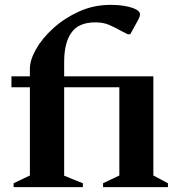

<svg xmlns="http://www.w3.org/2000/svg" viewBox="-20 -770 744 790"><path d="M36 0V-16L103 -48V-411H27V-456H103V-488Q103 -523 128.5 -568Q154 -613 200 -654.5Q246 -696 306 -723Q366 -750 435 -750Q464 -750 487 -746.5Q510 -743 527 -737Q556 -726 556 -711Q556 -703 550 -691L516 -629H506L482 -641Q452 -658 428 -668Q404 -678 372 -678Q304 -678 274 -636Q244 -594 244 -515V-456H611V-48L671 -16V0H404V-16L471 -48V-411H244V-47L321 -16V0Z"/></svg>

Font: Spectral SC
Style: Bold
Weight: 700
Designer: Jean-Baptiste Levee
Foundry: Production Type
Version: Version 2.001